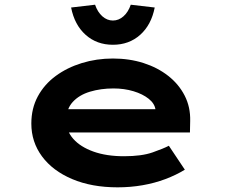

<svg xmlns="http://www.w3.org/2000/svg" viewBox="-20 -793 971 823"><path d="M483.9 10Q373 10 289.4 -25.4Q205.8 -60.7 160 -122.7Q114.3 -184.6 114.3 -263.3Q114.3 -328.2 142 -379.7Q169.8 -431.2 218.6 -467.2Q267.4 -503.2 330.7 -522.7Q394 -542.2 464 -542.2Q534.6 -542.2 595.2 -522.8Q655.7 -503.4 701.2 -467.7Q746.6 -432 771.7 -382.9Q796.8 -333.8 795.2 -274L794.2 -225.1H230.9L207.9 -324.9H663.8L646.6 -301.9V-322.4Q643.3 -348.9 617.5 -369.5Q591.8 -390 552.1 -402Q512.5 -413.9 466.3 -413.9Q412.1 -413.9 365.8 -400Q319.6 -386.2 291.7 -355.8Q263.9 -325.4 263.9 -275.5Q263.9 -231.8 294.3 -197.6Q324.7 -163.3 380.4 -143.3Q436.1 -123.3 511.4 -123.3Q587.2 -123.3 633.9 -139.7Q680.6 -156.1 703.8 -168.2L772.3 -65.6Q734.9 -42.7 688.8 -25.3Q642.7 -8 591 1Q539.3 10 483.9 10ZM464 -601.1Q394.8 -601.1 347.1 -643.7Q299.3 -686.4 284.8 -760.8L387.5 -772.8Q398.2 -741.3 418.7 -723.1Q439.1 -705 464 -705Q488.8 -705 509.3 -723.1Q529.8 -741.3 540.5 -772.8L643.2 -760.8Q628.6 -686.4 580.9 -643.7Q533.1 -601.1 464 -601.1Z"/></svg>

Font: Lexend Zetta
Style: Regular
Weight: 400
Designer: Bonnie Shaver-Troup, Thomas Jockin
Foundry: Lexend
Version: Version 1.007